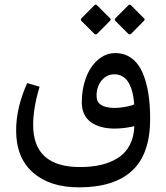

<svg xmlns="http://www.w3.org/2000/svg" viewBox="-20 -597 719 831"><path d="M546.9 -574.2 604.5 -516.6Q608.4 -512.2 603 -506.8L547.9 -451.2Q541.5 -444.8 534.7 -451.2L480 -505.9Q473.6 -512.2 480.5 -519L535.6 -574.2Q541 -579.6 546.9 -574.2ZM399.9 -574.2 457.5 -516.6Q461.4 -512.2 456.1 -506.8L400.9 -451.2Q394 -444.8 387.7 -451.2L333 -505.9Q326.7 -512.2 333.5 -519L388.7 -574.2Q394 -579.6 399.9 -574.2ZM476.6 -40.5Q410.6 -40.5 372.3 -69.1Q334 -97.7 334 -154.8Q334 -210.9 351.6 -259Q369.1 -307.1 402.8 -337.2Q436.5 -367.2 478.5 -367.2Q519.5 -367.2 549.8 -344.7Q580.1 -322.3 597.2 -282Q614.3 -241.7 622.1 -192.4Q629.9 -143.1 629.9 -83Q629.9 69.3 552 141.6Q474.1 213.9 321.8 213.9Q195.8 213.9 122.8 149.9Q49.8 85.9 49.8 -32.2Q49.8 -131.3 97.7 -237.3L151.4 -221.7Q123.5 -129.9 123.5 -56.2Q123.5 126 326.2 126Q377.4 126 418.5 116.2Q459.5 106.4 491.5 85.9Q523.4 65.4 541.5 31Q559.6 -3.4 561.5 -50.8Q515.6 -40.5 476.6 -40.5ZM477.1 -129.9Q498 -129.9 523.2 -134.5Q548.3 -139.2 561 -145.5Q550.8 -275.4 474.6 -275.4Q442.4 -275.4 420.2 -249.3Q397.9 -223.1 397.9 -181.6Q397.9 -129.9 477.1 -129.9Z"/></svg>

Font: Sahel FD-WOL
Style: FD-WOL
Weight: 400
Foundry: Saber Rastikerdar (saber.rastikerdar@gmail.com)
Version: Version 2.0.2